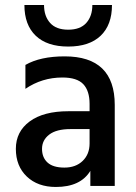

<svg xmlns="http://www.w3.org/2000/svg" viewBox="-20 -739 539 763"><path d="M237 -515Q436 -515 436 -322V0H339V-60Q300 4 202 4Q130 4 86.5 -37.5Q43 -79 43 -147.5Q43 -216 98 -256.5Q153 -297 252 -297H336V-326Q336 -378 311 -404.5Q286 -431 228 -431Q147 -431 81 -386V-481Q140 -515 237 -515ZM336 -226H260Q204 -226 175.5 -204Q147 -182 147 -147.5Q147 -113 169 -93Q191 -73 236 -73Q281 -73 308.5 -99.5Q336 -126 336 -169ZM347 -719H425Q425 -640 380 -597Q335 -554 251 -554Q167 -554 122 -597Q77 -640 77 -719H155Q155 -675 179 -648Q203 -621 251 -621Q299 -621 323 -648Q347 -675 347 -719Z"/></svg>

Font: Hind Medium
Style: Regular
Weight: 500
Designer: Manushi Parikh, Satya Rajpurohit
Foundry: Indian Type Foundry
Version: Version 1.201;PS 1.0;hotconv 1.0.78;makeotf.lib2.5.61930; tt